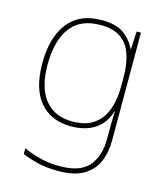

<svg xmlns="http://www.w3.org/2000/svg" viewBox="-115 -625 813 951"><g transform="rotate(15 291.5 -149.0)"><path d="M290 -538Q363 -538 402.5 -509.5Q442 -481 463 -437H465L470 -528H492V25Q492 88 470.5 136.5Q449 185 401 212.5Q353 240 273 240Q212 240 167.5 229Q123 218 87 203V173Q123 190 170 202.5Q217 215 273 215Q379 215 422.5 163Q466 111 466 25V-17Q466 -46 466.5 -67Q467 -88 468 -117H466Q448 -55 399 -22.5Q350 10 276 10Q174 10 116.5 -57.5Q59 -125 59 -256Q59 -387 117 -462.5Q175 -538 290 -538ZM290 -513Q185 -513 135.5 -445Q86 -377 86 -256Q86 -138 135.5 -76.5Q185 -15 276 -15Q335 -15 372 -35.5Q409 -56 429.5 -89.5Q450 -123 458 -164Q466 -205 466 -246V-294Q466 -357 450 -406.5Q434 -456 396 -484.5Q358 -513 290 -513Z"/></g></svg>

Font: Noto Sans Myanmar UI Thin
Style: Regular
Weight: 100
Designer: Monotype Design Team
Foundry: Monotype Imaging Inc.
Version: Version 2.103; ttfautohint (v1.8.4.7-5d5b)